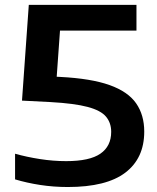

<svg xmlns="http://www.w3.org/2000/svg" viewBox="-20 -760 644 790"><path d="M259 9.5Q200.5 9.5 145.2 1Q90 -7.5 42 -22V-127.5Q90 -114 144.5 -105.5Q199 -97 252 -97Q349 -97 393.2 -127.8Q437.5 -158.5 437.5 -217.5Q437.5 -254.5 416.2 -280Q395 -305.5 340.8 -320Q286.5 -334.5 188 -340L70.5 -346L98.5 -740H541.5V-634H168.5L231 -692L210 -398L110.5 -449.5L228 -443.5Q355 -437 430.8 -410Q506.5 -383 540 -335Q573.5 -287 573.5 -218.5Q573.5 -109 495.8 -49.8Q418 9.5 259 9.5Z"/></svg>

Font: Encode Sans SC Expanded SemiBold
Style: Regular
Weight: 600
Width: 7
Designer: Multiple Designers
Foundry: Impallari Type
Version: Version 3.002